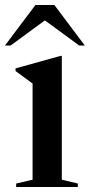

<svg xmlns="http://www.w3.org/2000/svg" viewBox="-40 -752 361 772"><path d="M208.5 -527.5V-29.5L273 -14V0H25V-14L91 -29.5V-416Q82.5 -422.5 64 -436Q45.5 -449.5 22.5 -466.5V-477L204 -527.5ZM-20 -569 102.5 -732H178.5L301 -569H278.5L140.5 -670L2.5 -569Z"/></svg>

Font: Newsreader Display Medium
Style: Regular
Weight: 500
Designer: Hugues Gentile
Foundry: Production Type
Version: Version 1.001